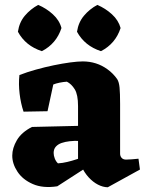

<svg xmlns="http://www.w3.org/2000/svg" viewBox="-20 -755 602 791"><path d="M424 16.5Q404 16.2 383.5 5.6Q363 -5 345.2 -24.4Q327.5 -43.8 315.8 -69.5L301.5 -75.2V-318.2Q301.5 -365.2 287.9 -387.2Q274.2 -409.2 255.5 -418.5Q241 -417.5 225.4 -414.4Q209.8 -411.2 199.5 -406.8L175.8 -296.8L77 -295Q65.5 -329 60.8 -368.9Q56 -408.8 60 -445.8Q91.2 -458 128 -468.2Q164.8 -478.5 201.1 -486Q237.5 -493.5 269.2 -497.8Q301 -502 321.2 -502Q349.2 -502 374.9 -493.9Q400.5 -485.8 423.2 -469.2Q446 -452.8 462.8 -429Q470.5 -416.8 472.6 -394Q474.8 -371.2 474.8 -326.5V-122Q474.8 -111.8 481.1 -104.6Q487.5 -97.5 499.2 -97.5Q511 -97.5 522.8 -98.6Q534.5 -99.8 550.5 -101.2L556.5 -56.5ZM216 12.5Q156.5 21.5 114.9 3.1Q73.2 -15.2 51.9 -47.8Q30.5 -80.2 30.5 -113.8Q30.5 -145 49.6 -177.6Q68.8 -210.2 111.8 -232L333.2 -237.2L332.2 -174.2L304.2 -174.5Q286 -175.2 267.5 -173.2Q249 -171.2 234.1 -166.1Q219.2 -161 210.1 -150.9Q201 -140.8 201 -125Q201 -114.2 205.6 -102.1Q210.2 -90 218.8 -82Q238 -83.2 257.4 -87.9Q276.8 -92.5 295 -98.6Q313.2 -104.8 326 -108.8L338.8 -66.8ZM396 -544.2Q328.8 -566 297.2 -624.2Q303 -663 325.8 -690.1Q348.5 -717.2 380.8 -734.8Q414.2 -720.8 441.2 -696.1Q468.2 -671.5 476.8 -639.5Q455.8 -575 396 -544.2ZM152.5 -544.2Q85.2 -566 53.8 -624.2Q59.5 -663 82.2 -690.1Q105 -717.2 137.2 -734.8Q170.8 -720.8 197.8 -696.1Q224.8 -671.5 233.2 -639.5Q212.2 -575 152.5 -544.2Z"/></svg>

Font: Eczar
Style: Regular
Weight: 400
Designer: Vaibhav Singh
Foundry: Rosetta Type Foundry
Version: Version 2.000